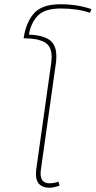

<svg xmlns="http://www.w3.org/2000/svg" viewBox="-20 -873 450 903"><path d="M410 -830 403 -813Q343 -833 266 -833Q190 -833 157.5 -799Q125 -765 116 -710Q181 -708 213 -685Q245 -662 245 -609Q245 -588 243 -577L172 -73Q171 -67 171 -57Q171 -11 213 -11Q236 -11 255 -19L260 0Q232 10 213 10Q182 10 165.5 -6Q149 -22 149 -54Q149 -66 150 -73L221 -578Q223 -598 223 -605Q223 -656 189.5 -674.5Q156 -693 91 -693Q102 -767 139.5 -810Q177 -853 264 -853Q344 -853 410 -830Z"/></svg>

Font: FiraGO Thin
Style: Italic
Weight: 100
Italic angle: -8°
Designer: bBox Type GmbH
Foundry: bBox Type GmbH
Version: Version 1.001